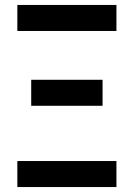

<svg xmlns="http://www.w3.org/2000/svg" viewBox="-20 -755 540 775"><path d="M50 -630V-735H450V-630ZM106 -328V-433H394V-328ZM50 0V-105H450V0Z"/></svg>

Font: Iosevka Curly Extrabold
Style: Regular
Weight: 800
Monospace: yes
Designer: Belleve Invis
Foundry: Belleve Invis
Version: Version 22.1.2; ttfautohint (v1.8.4)